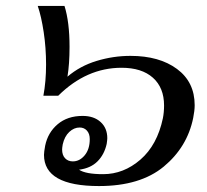

<svg xmlns="http://www.w3.org/2000/svg" viewBox="-20 -616 698 646"><path d="M128 -95Q128 -104 132 -126Q141 -170 174 -198Q207 -226 258 -226Q296 -226 318.5 -205.5Q341 -185 341 -151Q341 -146 339 -132Q331 -96 308 -73Q285 -50 246 -45Q268 -30 327 -30Q396 -30 452.5 -79Q509 -128 528 -218Q532 -238 532 -261Q532 -321 494.5 -354.5Q457 -388 389 -388Q271 -388 176 -294H126Q135 -342 135 -399Q135 -455 127 -508Q119 -561 107 -596H197Q214 -542 214 -458Q214 -401 207 -358Q249 -394 305 -411Q361 -428 419 -428Q516 -428 575.5 -384Q635 -340 635 -262Q635 -244 630 -219Q610 -121 531 -55.5Q452 10 313 10Q128 10 128 -95ZM282 -148Q282 -166 272.5 -176.5Q263 -187 248 -187Q229 -187 213 -172Q197 -157 191 -130Q189 -118 189 -113Q189 -94 199 -83.5Q209 -73 225 -73Q248 -73 265 -93.5Q282 -114 282 -148Z"/></svg>

Font: Trirong Medium
Style: Italic
Weight: 500
Italic angle: -12°
Designer: Katatrad Team
Foundry: CadsonDemak
Version: Version 1.001